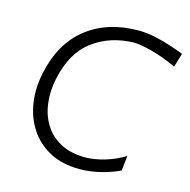

<svg xmlns="http://www.w3.org/2000/svg" viewBox="-107 -831 937 947"><g transform="rotate(15 361.0 -358.0)"><path d="M382.5 10.5Q292.5 10.5 228.5 -23.5Q164.5 -57.5 126.5 -115.5Q88.5 -173.5 77.5 -247Q66.5 -320.5 83.5 -399.5Q117 -559.5 223.2 -642.5Q329.5 -725.5 487 -725.5Q527 -725.5 570 -716.5Q613 -707.5 652.8 -694.2Q692.5 -681 722.5 -669.5L701 -599Q627 -632.5 568.5 -647.2Q510 -662 481 -662Q359 -659.5 271.2 -594.2Q183.5 -529 154 -389Q140.5 -325 147.8 -265Q155 -205 184 -157.5Q213 -110 264.2 -81.8Q315.5 -53.5 389.5 -52.5Q438 -52.5 492 -68.5Q546 -84.5 592.5 -113.5L584 -37Q542 -16.5 487.8 -3Q433.5 10.5 382.5 10.5Z"/></g></svg>

Font: Commissioner Flair Light
Style: Italic
Weight: 300
Italic angle: -12°
Designer: Kostas Bartsokas
Foundry: Kostas Bartsokas
Version: Version 1.000; ttfautohint (v1.8.3)